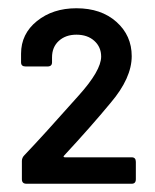

<svg xmlns="http://www.w3.org/2000/svg" viewBox="-20 -872 376 465"><path d="M33 -438V-482Q33 -490 39 -496Q83 -542 170 -640Q225 -701 225 -735Q225 -758 208.5 -773Q192 -788 165 -788Q139 -788 122.5 -773Q106 -758 106 -733V-721Q106 -711 95 -711H42Q31 -711 31 -721V-742Q31 -790 69.5 -821Q108 -852 165 -852Q225 -852 262 -819Q299 -786 299 -736Q299 -683 248 -623Q200 -565 136 -496Q131 -491 138 -491H299Q309 -491 309 -480V-438Q309 -427 299 -427H44Q33 -427 33 -438Z"/></svg>

Font: Barlow GEO Semi Bold
Style: Regular
Weight: 600
Designer: Jeremy Tribby
Foundry: Tribby Type
Version: Version 1.408